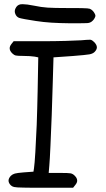

<svg xmlns="http://www.w3.org/2000/svg" viewBox="-20 -879 494 899"><path d="M147.5 -780.8Q120.1 -785.2 97.2 -789.1Q74.2 -793.5 69.3 -795.4Q57.1 -800.3 51.8 -813.5Q46.4 -826.7 52.2 -838.9Q60.1 -856.4 76.7 -858.9Q80.6 -859.4 86.4 -859.4Q104.5 -859.4 139.2 -852.5Q173.3 -845.2 203.1 -843.3Q232.4 -841.3 297.9 -841.3Q297.9 -841.3 337.4 -841.3Q354.5 -840.8 366.2 -840.8Q393.6 -840.3 400.4 -837.9Q407.7 -835 414.1 -828.6Q419.4 -823.2 422.9 -816.4Q426.8 -809.6 426.8 -805.2Q426.8 -800.8 422.9 -793.9Q419.4 -787.1 414.1 -782.2Q404.8 -772.5 391.1 -771Q379.4 -770 323.7 -770Q323.7 -770 321.8 -770Q318.4 -770 308.1 -770Q258.8 -770.5 220.7 -772.9Q182.6 -775.4 147.5 -780.8ZM30.8 -11.2Q20 -22 20 -33.2Q20 -44.4 31.2 -56.2Q39.1 -63.5 49.8 -66.4Q60.5 -69.3 90.3 -71.8Q106 -72.8 136.7 -75.2Q137.7 -80.6 139.2 -91.3Q142.1 -110.8 145.5 -167Q148.9 -223.6 151.9 -294.4Q153.3 -333 154.3 -372.6Q155.8 -412.6 156.2 -451.2Q157.2 -503.9 159.2 -610.4Q153.8 -611.3 142.6 -613.8Q135.7 -615.2 119.6 -616.2Q103.5 -617.2 87.9 -617.2Q62.5 -617.2 54.2 -619.1Q45.4 -621.1 37.1 -629.4Q25.9 -640.6 25.4 -651.4Q24.4 -661.6 34.2 -673.8Q37.6 -678.2 43.9 -686Q43.9 -686 85.4 -686Q85.4 -686 86.4 -686Q94.7 -686 179.2 -686Q234.9 -686 288.1 -687.5Q341.3 -689 360.8 -690.4Q387.7 -692.9 398.4 -692.9Q401.4 -692.9 403.3 -692.9Q411.1 -691.9 420.9 -682.1Q433.1 -669.4 433.6 -658.2Q433.6 -657.7 433.6 -657.2Q433.6 -646.5 422.4 -635.3Q414.1 -627.4 398.4 -624.5Q382.3 -621.6 320.3 -616.7Q290.5 -614.7 230.5 -610.4Q229.5 -571.8 227.1 -494.6Q225.1 -421.4 222.2 -340.3Q219.2 -258.8 216.3 -197.3Q214.8 -164.1 213.4 -139.6Q211.9 -115.2 210.9 -103.5Q210 -92.3 208 -69.3Q208 -69.3 262.2 -69.3Q300.8 -69.3 310.5 -67.4Q320.8 -65.4 329.6 -56.6Q340.8 -45.4 341.3 -34.7Q342.3 -24.4 332 -12.2Q329.1 -8.3 322.3 0Q322.3 0 182.6 0Q182.6 0 129.4 0Q107.4 0 91.3 -0.5Q54.7 -1 45.9 -3.4Q37.1 -5.4 30.8 -11.2Z"/></svg>

Font: Casuwalt
Style: Regular
Weight: 400
Designer: Walter E Stewart
Version: 0.1